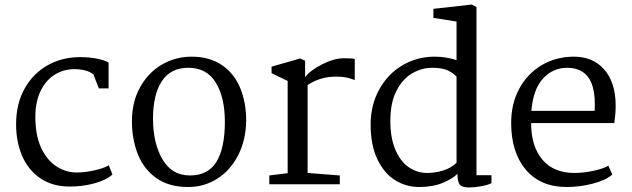

<svg xmlns="http://www.w3.org/2000/svg" viewBox="-20 -813 2786 847"><path d="M459 -537V-423H416L392 -485Q377 -497 354.5 -502.5Q332 -508 309 -508Q261 -508 222 -484Q183 -460 159.5 -412.5Q136 -365 136 -297Q136 -214 162.5 -159Q189 -104 230.5 -78Q272 -52 318 -52Q355 -52 397 -61.5Q439 -71 460 -84L476 -43Q448 -18 396 -4Q344 10 287 10Q213 10 159.5 -25.5Q106 -61 78.5 -123.5Q51 -186 51 -265Q51 -355 88.5 -422Q126 -489 190 -525Q254 -561 333 -561Q372 -561 406.5 -554.5Q441 -548 459 -537Z M1066 -281Q1065 -196 1031 -129Q997 -62 939 -25Q881 12 810 12Q725 12 669.5 -27.5Q614 -67 588 -133Q562 -199 562 -279Q562 -364 598.5 -429Q635 -494 695 -528.5Q755 -563 825 -563Q905 -563 959.5 -525.5Q1014 -488 1040 -424Q1066 -360 1066 -281ZM655 -289Q655 -182 696.5 -110.5Q738 -39 818 -39Q898 -39 935 -99.5Q972 -160 972 -276Q972 -383 932 -448.5Q892 -514 811 -514Q733 -514 694 -455Q655 -396 655 -289Z M1249 -49V-456L1178 -490V-519L1304 -555L1326 -545V-472Q1346 -501 1399.5 -528.5Q1453 -556 1497 -556Q1533 -556 1545 -553V-460Q1523 -468 1506.5 -471.5Q1490 -475 1462 -475Q1393 -475 1337 -438V-50L1479 -39V0H1168V-39Z M2082 -782V-40H2148V-5Q2133 3 2103.5 8.5Q2074 14 2049 14Q2019 14 2008.5 1.5Q1998 -11 1998 -46Q1976 -24 1932.5 -6Q1889 12 1829 12Q1771 12 1722.5 -18.5Q1674 -49 1644.5 -111Q1615 -173 1615 -264Q1615 -349 1652.5 -417.5Q1690 -486 1754.5 -524.5Q1819 -563 1897 -563Q1947 -563 1994 -548V-718L1892 -734V-774L2061 -793ZM1702 -280Q1702 -205 1724 -153Q1746 -101 1783 -75.5Q1820 -50 1864 -50Q1901 -50 1936.5 -61.5Q1972 -73 1994 -95V-475Q1979 -491 1955 -502.5Q1931 -514 1886 -514Q1841 -514 1799 -490Q1757 -466 1729.5 -413.5Q1702 -361 1702 -280Z M2696 -347Q2696 -312 2690 -270H2323Q2323 -168 2372.5 -109Q2422 -50 2514 -50Q2554 -50 2598 -59.5Q2642 -69 2664 -82L2681 -43Q2653 -18 2595.5 -3Q2538 12 2480 12Q2364 12 2299.5 -64.5Q2235 -141 2235 -271Q2235 -354 2269.5 -419.5Q2304 -485 2365.5 -523Q2427 -561 2505 -563Q2594 -565 2645 -507Q2696 -449 2696 -347ZM2324 -324H2603Q2604 -334 2604 -354Q2604 -463 2548 -497Q2522 -514 2482 -514Q2419 -514 2375.5 -466.5Q2332 -419 2324 -324Z"/></svg>

Font: Martel
Style: Regular
Weight: 400
Designer: Dan Reynolds
Foundry: Dan Reynolds
Version: Version 1.001; ttfautohint (v1.1) -l 5 -r 5 -G 72 -x 0 -D la